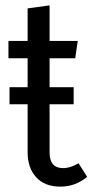

<svg xmlns="http://www.w3.org/2000/svg" viewBox="-20 -677 342 709"><path d="M270 -74.2 301.8 -23.9Q258.3 12.2 203.1 12.2Q145.5 12.2 113.8 -22.2Q82 -56.6 82 -115.2V-292H15.1V-355H82V-461.9H11.2V-525.9H82V-646L163.1 -657.2V-525.9H267.1L257.8 -461.9H163.1V-355H252V-292H163.1V-113.8Q163.1 -56.2 212.9 -56.2Q240.2 -56.2 270 -74.2Z"/></svg>

Font: Fira Sans Compressed Book
Style: Regular
Weight: 350
Width: 1
Designer: Carrois Corporate & Edenspiekermann AG
Foundry: Carrois Corporate GbR & Edenspiekermann AG
Version: Version 4.203;PS 004.203;hotconv 1.0.88;makeotf.lib2.5.64775